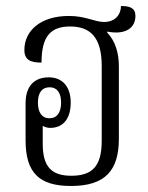

<svg xmlns="http://www.w3.org/2000/svg" viewBox="-20 -608 491 638"><path d="M216 10C329 10 375 -41 375 -147V-388C375 -430 364 -471 336 -500L337 -503C398 -491 430 -516 430 -555C430 -582 411 -588 382 -588C382 -560 363 -535 326 -535C294 -535 265 -555 209 -555C115 -555 61 -506 61 -442C61 -409 81 -400 118 -400C118 -487 148 -520 213 -520C279 -520 318 -485 318 -389V-140C318 -55 286 -24 217 -24C152 -24 122 -53 122 -130V-190C128 -186 137 -183 147 -183C190 -183 215 -214 215 -267C215 -317 190 -351 142 -351C96 -351 65 -324 65 -265V-142C65 -33 111 10 216 10ZM144 -215C119 -215 106 -235 106 -267C106 -299 119 -318 145 -318C170 -318 183 -299 183 -267C183 -235 170 -215 144 -215Z"/></svg>

Font: Noto Serif Thai ExtraCondensed Light
Style: Regular
Weight: 300
Width: 2
Designer: Monotype Design Team
Foundry: Monotype Imaging Inc.
Version: Version 2.002